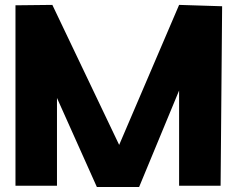

<svg xmlns="http://www.w3.org/2000/svg" viewBox="-20 -743 950 768"><path d="M428.5 -97.6 696.4 -723.4 766.9 -551.1 536.5 4.9ZM41.9 0V-721.8L207.9 -451.9V0ZM367.4 4.9 41.9 -721.8 188.4 -723.4H189.4L536.5 3.9V4.9ZM696.4 0V-723.4H697.4L868.5 -718L862.4 0Z"/></svg>

Font: Foldit Thin
Style: Regular
Weight: 100
Designer: Sophia Tai
Foundry: Sophia Tai
Version: Version 1.003